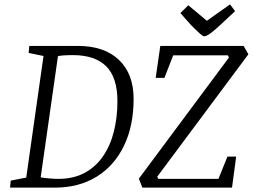

<svg xmlns="http://www.w3.org/2000/svg" viewBox="-20 -858 1156 878"><path d="M26 0 29 -32 100 -46 179 -602 111 -616 114 -648H336Q457 -648 524 -584Q591 -520 591 -406Q591 -282 546.5 -190.5Q502 -99 421 -49.5Q340 0 231 0ZM247 -40Q316 -40 367 -67.5Q418 -95 451.5 -144Q485 -193 501 -257.5Q517 -322 517 -395Q517 -504 465.5 -555Q414 -606 313 -606Q288 -606 269 -604.5Q250 -603 245 -601L166 -47Q182 -44 206 -42Q230 -40 247 -40ZM631 0 615 -41 1027 -595 1022 -605H772L732 -502H692L713 -648H1094L1116 -610L699 -50L704 -40H979L1020 -142H1060L1041 0ZM913 -692Q908 -692 895 -703.5Q882 -715 869.5 -727.5Q857 -740 853 -744L805 -798L841 -834L926 -763L1032 -838L1055 -807L993 -749Q965 -723 949 -710.5Q933 -698 925 -695Q917 -692 913 -692Z"/></svg>

Font: Faustina Light
Style: Italic
Weight: 300
Italic angle: -8°
Designer: Alfonso Garcia
Foundry: http://www.omnibus-type.com
Version: Version 1.200